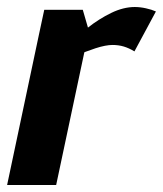

<svg xmlns="http://www.w3.org/2000/svg" viewBox="-25 -528 465 548"><path d="M295.7 -399.7 359 -508ZM86.3 -430 228.7 -440 135.3 0H-4.7ZM358.7 -381.3Q343.3 -390.7 328.3 -395.2Q313.3 -399.7 295.7 -399.7L359 -508Q375 -508 391.5 -504.3Q408 -500.7 420 -495.3ZM228.7 -440 86.3 -430 101.3 -500H211.3ZM124 -336.7 114.3 -340Q114.3 -340 129 -357Q143.7 -374 168.8 -399Q194 -424 225.7 -449Q257.3 -474 292.2 -491Q327 -508 360 -508L296.7 -399.7Q276.7 -399.7 247.5 -390.2Q218.3 -380.7 190.2 -368.2Q162 -355.7 143 -346.2Q124 -336.7 124 -336.7Z"/></svg>

Font: Epunda Sans Light
Style: Italic
Weight: 300
Italic angle: -12.0243°
Designer: Simon Atzbach
Foundry: typofactur
Version: Version 2.204